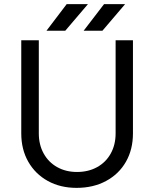

<svg xmlns="http://www.w3.org/2000/svg" viewBox="-20 -895 747 930"><path d="M351 15Q272 15 211.5 -18.5Q151 -52 117 -111.5Q83 -171 83 -249V-700H168V-249Q168 -194 191.5 -151.5Q215 -109 257 -85.5Q299 -62 353 -62Q408 -62 450.5 -85.5Q493 -109 516.5 -151.5Q540 -194 540 -249V-700H624V-249Q624 -171 590 -111.5Q556 -52 494 -18.5Q432 15 351 15ZM385 -746 484 -875H586L476 -746ZM205 -746 303 -875H406L296 -746Z"/></svg>

Font: Figtree Light
Style: Regular
Weight: 400
Version: Version 2.002